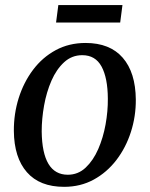

<svg xmlns="http://www.w3.org/2000/svg" viewBox="-20 -730 594 762"><path d="M319.5 -559.5Q416 -559.5 467 -501Q518 -442.5 519 -335Q519.5 -268.5 499.5 -206.2Q479.5 -144 442 -95Q404.5 -46 352 -17.2Q299.5 11.5 234.5 11.5Q137.5 11.5 86.8 -46.5Q36 -104.5 35 -210Q34.5 -278 54.2 -340.8Q74 -403.5 111.2 -453Q148.5 -502.5 201.2 -531Q254 -559.5 319.5 -559.5ZM306.5 -511Q265 -511 234.5 -483Q204 -455 184.2 -409.8Q164.5 -364.5 155 -311.5Q145.5 -258.5 145.5 -208.5Q147.5 -36.5 249 -36.5Q290 -36.5 320 -64.8Q350 -93 369.8 -138.2Q389.5 -183.5 399 -236.2Q408.5 -289 408 -338.5Q407.5 -421 383 -466Q358.5 -511 306.5 -511ZM211.5 -710H466L457 -640.5H202.5Z"/></svg>

Font: Merriweather Text Regular
Style: Italic
Weight: 400
Italic angle: -7.8°
Designer: Eben Sorkin
Foundry: Eben Sorkin
Version: Version 2.100; ttfautohint (v1.7.19-72a1) -l 8 -r 50 -G 200 